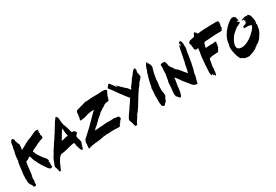

<svg xmlns="http://www.w3.org/2000/svg" viewBox="57 -1803 4305 2998"><g transform="rotate(-30 2209.5 -304.5)"><path d="M501 -75.2Q501 -75.2 500 -77.1V-78.1Q502.9 -76.2 503.8 -75.2ZM598.1 -600Q598.1 -598.1 600 -599Q601.9 -600 601.9 -600ZM505.7 -79 503.8 -80V-78.1L506.7 -76.2ZM573.3 -632.4H571.4Q569.5 -636.2 573.3 -634.3ZM501 -109.5Q501 -112.4 501.9 -113.3Q503.8 -110.5 503.8 -110Q503.8 -109.5 501 -109.5ZM108.6 114.3Q111.4 115.2 111.4 118.1Q110.5 120 110.5 118.1ZM496.2 -39Q493.3 -31.4 502.9 -21.9Q503.8 -21 501 -19Q499 -16.2 499 -15.2Q497.1 -11.4 495.2 -12.4Q489.5 -16.2 489.5 -12.4Q489.5 -11.4 487.6 -9.5Q487.6 -9.5 485.2 -7.1Q482.9 -4.8 481.4 -5.2Q480 -5.7 479 -6.7Q477.1 -8.6 476.2 -8.6Q477.1 -5.7 476.2 -5.7L462.9 -7.6L463.8 -5.7L464.8 -4.8Q459 -4.8 448.6 -13.8Q438.1 -22.9 426.7 -38.1Q408.6 -61 405.7 -68.6Q397.1 -82.9 385.7 -98.1Q377.1 -110.5 374.3 -114.3L340 -173.3Q325.7 -198.1 325.7 -203.8Q325.7 -204.8 310.5 -232.4Q301 -251.4 299 -255.2Q298.1 -258.1 292.9 -278.6Q287.6 -299 280.5 -315.2Q273.3 -331.4 266.7 -333.3Q262.9 -328.6 257.1 -327.6H256.2Q253.3 -319 230.5 -306.7Q198.1 -289.5 195.2 -291.4Q195.2 -291.4 192.4 -293.3Q186.7 -285.7 179 -241.9Q173.3 -201 168.1 -147.6Q162.9 -94.3 162.9 -93.3Q157.1 -51.4 152.4 -47.6L153.3 -45.7Q153.3 -44.8 151.4 -42.9Q150.5 -41.9 148.6 -36.2Q150.5 -35.2 151.4 -37.1L152.4 -36.2L151.4 -33.3L150.5 -30.5Q141.9 -20 146.2 9Q150.5 38.1 143.8 48.6H141.9Q139 53.3 138.6 66.7Q138.1 80 141 83.8Q137.1 83.8 140 101Q136.2 100 137.1 101Q138.1 101.9 137.1 105.7Q135.2 105.7 133.3 104.8Q135.2 110.5 129.5 114.3Q128.6 112.4 127.6 111.4L125.7 113.3Q127.6 111.4 123.8 110.5Q120 110.5 121 113.3Q115.2 114.3 113.8 114.8Q112.4 115.2 107.6 112.4Q102.9 109.5 101.9 109.5Q101 113.3 96.2 111.4Q93.3 99 90.5 96.2Q89.5 95.2 88.1 94.8Q86.7 94.3 85.7 94.3Q82.9 91.4 84.8 89.5Q87.6 92.4 90.5 91.4Q91.4 91.4 90.5 89Q89.5 86.7 87.6 84.8Q87.6 83.8 86.7 83.8L84.8 84.8L81.9 85.7Q88.6 83.8 82.9 67.6Q81.9 64.8 81.9 65.7L81 67.6Q81 68.6 81 69.5Q81.9 71.4 81 71.4Q78.1 70.5 77.1 71.4Q77.1 72.4 74.3 73.3Q74.3 71.4 73.8 67.1Q73.3 62.9 72.9 60Q72.4 57.1 71.4 53.3Q69.5 48.6 67.6 49.5Q59 52.4 60 49.5Q60 48.6 59 43.8Q58.1 39 56.7 34.3Q55.2 29.5 53.3 23.8Q51.4 15.2 50.5 14.3L49.5 13.3Q49.5 9.5 49.5 8.6V7.6Q49.5 2.9 46.7 3.8Q46.7 2.9 45.7 -1.9Q44.8 -6.7 45.2 -10Q45.7 -13.3 46.7 -14.3Q46.7 -12.4 47.6 -12.4Q48.6 -19 47.6 -38.1Q46.7 -47.6 43.8 -61Q42.9 -65.7 45.7 -80Q47.6 -88.6 46.7 -100Q44.8 -120 51.4 -163.8Q51.4 -166.7 64.8 -265.7L71.4 -314.3Q73.3 -335.2 74.3 -336.2Q86.7 -357.1 86.7 -400Q86.7 -408.6 88.1 -421.4Q89.5 -434.3 91.4 -447.6Q93.3 -461 95.7 -472.9Q98.1 -484.8 100 -491.4L101.9 -500Q103.8 -503.8 105.7 -510Q107.6 -516.2 110.5 -529.5Q113.3 -542.9 113.3 -548.6L111.4 -549.5Q109.5 -561.9 123.8 -597.1Q126.7 -658.1 143.8 -682.9H144.8Q145.7 -682.9 148.6 -687.6Q152.4 -692.4 156.2 -698.1L160 -703.8Q160 -701 159 -697.1Q160 -698.1 161.4 -699Q162.9 -700 163.8 -699Q163.8 -697.1 163.8 -696.2Q166.7 -703.8 168.6 -704.8Q168.6 -703.8 168.6 -702.9L167.6 -700Q171.4 -705.7 172.4 -701.9Q172.4 -702.9 173.8 -703.3Q175.2 -703.8 175.2 -702.9Q174.3 -700 176.2 -699Q177.1 -702.9 180 -704.8L179 -700L181.9 -699Q181 -695.2 183.8 -690.5Q186.7 -693.3 187.6 -693.3Q188.6 -693.3 187.6 -689.5Q187.6 -688.6 187.6 -688.1Q187.6 -687.6 187.6 -686.7L188.6 -687.6L190.5 -689.5V-686.7Q190.5 -681 190.5 -681.9Q192.4 -682.9 192.4 -684.3Q192.4 -685.7 193.3 -687.6V-689.5L195.2 -687.6L197.1 -677.1H198.1Q199 -677.1 199 -681L200 -682.9Q200 -678.1 199 -669.5Q198.1 -661 198.6 -655.2Q199 -649.5 202.9 -642.9Q211.4 -624.8 213.3 -614.3L212.4 -613.3Q209.5 -610.5 210.5 -609.5Q214.3 -605.7 228.6 -582.9Q233.3 -575.2 230.5 -558.6Q227.6 -541.9 229 -535.7Q230.5 -529.5 226.7 -507.1Q222.9 -484.8 219 -479Q219 -476.2 221.9 -477.1Q225.7 -480 241.9 -489.5Q247.6 -494.3 276.2 -507.6Q293.3 -516.2 308.1 -524.8Q322.9 -533.3 321.9 -536.2Q331.4 -536.2 346.7 -546.7Q370.5 -561.9 434.3 -582.9Q439 -584.8 453.3 -592.4Q476.2 -601.9 476.2 -601.9Q497.1 -615.2 544.8 -632.4Q548.6 -632.4 550.5 -632.4Q552.4 -632.4 554.3 -633.3Q556.2 -634.3 558.1 -634.3Q560 -634.3 561.9 -634.3H567.6L569.5 -632.4H567.6L565.7 -630.5Q569.5 -630.5 576.2 -632.4Q582.9 -634.3 582.9 -634.3Q582.9 -632.4 582.9 -630.5H584.8Q590.5 -632.4 592.4 -632.4Q596.2 -632.4 590.5 -628.6Q592.4 -628.6 594.3 -629.5L598.1 -630.5L600 -628.6Q600 -628.6 598.1 -628.6Q596.2 -628.6 594.3 -627.6Q594.3 -626.7 592.4 -626.7Q590.5 -624.8 590.5 -624.8Q600 -626.7 600 -621H596.2Q588.6 -619 594.3 -615.2Q596.2 -615.2 590.5 -613.3Q588.6 -611.4 586.7 -613.3H584.8H582.9V-611.4V-609.5H581Q580 -609.5 579 -609.5Q581 -605.7 588.6 -603.8Q592.4 -603.8 592.4 -601.9Q596.2 -600 596.2 -598.1Q594.3 -596.2 596.2 -596.2Q596.2 -596.2 600 -597.1Q601.9 -598.1 603.8 -598.1Q601.9 -594.3 595.2 -593.3Q592.4 -592.4 586.7 -588.6Q582.9 -586.7 582.9 -584.8Q582.9 -582.9 584.8 -581Q586.7 -579 586.7 -577.1H590.5Q590.5 -575.2 586.7 -575.2H582.9L592.4 -573.3Q592.4 -571.4 592.4 -571.4Q590.5 -569.5 590.5 -567.6H594.3Q594.3 -558.1 588.6 -554.3Q581 -550.5 584.8 -546.7Q586.7 -544.8 588.6 -542.9Q590.5 -541.9 590.5 -539V-537.1Q588.6 -537.1 589.5 -537.1Q590.5 -535.2 590.5 -535.2Q590.5 -533.3 588.6 -531.4V-527.6Q588.6 -527.6 590.5 -527.6Q592.4 -529.5 592.4 -531.4Q596.2 -529.5 594.3 -525.7Q592.4 -521.9 592.4 -520Q592.4 -520 594.3 -520L598.1 -518.1Q592.4 -508.6 594.3 -508.6Q601 -502.9 598.1 -497.1V-495.2Q598.1 -489.5 594.3 -485.7Q592.4 -481.9 584.8 -480Q579 -476.2 573.3 -474.3Q567.6 -472.4 558.1 -470.5Q548.6 -466.7 544.8 -464.8Q486.7 -445.7 451.4 -422.9Q449.5 -421 441.9 -418.1Q434.3 -415.2 430.5 -413.3Q424.8 -411.4 400 -400Q375.2 -388.6 363.8 -379Q352.4 -369.5 358.1 -364.8Q365.7 -357.1 371.4 -338.1L370.5 -336.2L372.4 -337.1Q370.5 -336.2 375.2 -325.7Q378.1 -319 381 -313.8Q383.8 -308.6 389.5 -299Q395.2 -289.5 398.6 -285.2Q401.9 -281 408.1 -271.9Q414.3 -262.9 415.2 -261Q419 -255.2 424.8 -247.1Q430.5 -239 434.8 -232.9Q439 -226.7 444.3 -218.6Q449.5 -210.5 455.7 -204.3Q461.9 -198.1 467.6 -192.4Q478.1 -182.9 488.6 -167.6Q492.4 -162.9 498.1 -146.7L499 -143.8Q499 -140 501 -133.3Q502.9 -126.7 502.9 -123.8Q503.8 -118.1 502.9 -118.1Q498.1 -116.2 497.1 -117.1Q494.3 -117.1 492.9 -116.7Q491.4 -116.2 490.5 -114.8Q489.5 -113.3 490.5 -111.9Q491.4 -110.5 494.3 -107.6Q497.1 -104.8 499.5 -101.9Q501.9 -99 501.9 -95.2Q501.9 -93.3 499 -93.3H492.4Q493.3 -91.4 495.7 -87.6Q498.1 -83.8 499 -81.9Q497.1 -81.9 495.2 -82.9Q497.1 -76.2 495.2 -71.4L499 -70.5Q501.9 -69.5 501 -66.7Q501 -65.7 498.1 -67.6Q495.2 -68.6 494.3 -67.6Q494.3 -65.7 497.1 -61Q500 -56.2 500 -53.3Q497.1 -53.3 497.1 -52.4ZM498.1 -123.8Q499 -122.9 498.1 -121.9Q496.2 -122.9 495.2 -123.8ZM584.8 -565.7Q586.7 -565.7 588.6 -565.7Q586.7 -563.8 584.8 -563.8ZM584.8 -615.2Q584.8 -615.2 584.8 -616.2Q584.8 -617.1 586.7 -617.1V-615.2ZM588.6 -619Q584.8 -619 584.8 -617.1Q586.7 -615.2 588.6 -619ZM582.9 -626.7Q584.8 -626.7 584.8 -626.7H582.9ZM581 -613.3H582.9V-615.2ZM573.3 -628.6V-626.7H575.2H577.1V-628.6Q577.1 -630.5 573.3 -628.6ZM169.5 -699Q169.5 -698.1 169 -697.1Q168.6 -696.2 168.6 -695.2H169.5L170.5 -700ZM63.8 45.7Q65.7 41.9 63.8 39Q62.9 39 61 39Q61 40 61 42.4Q61 44.8 61 45.7ZM173.3 -683.8 175.2 -690.5 174.3 -692.4 173.3 -687.6ZM72.4 50.5V48.6H71.4Q70.5 50.5 71.4 50.5ZM80 64.8 79 68.6Q79 65.7 80 64.8ZM77.1 56.2Q74.3 61 81 62.9Q80 60 78.1 58.1ZM116.2 110.5Q115.2 112.4 119 111.4Q120 109.5 116.2 110.5ZM151.4 -49.5Q153.3 -52.4 151.4 -52.4V-51.4Q151.4 -50.5 150.5 -49.5ZM155.2 -60 153.3 -57.1 152.4 -53.3H153.3ZM383.8 -300 386.7 -298.1 382.9 -302.9Z M958.1 -649.5Q957.1 -646.7 953.3 -645.7Q953.3 -648.6 956.2 -650.5Q956.2 -650.5 957.1 -650.5ZM1074.3 -252.4ZM1077.1 -255.2Q1076.2 -254.3 1074.3 -252.4V-254.3Q1074.3 -254.3 1075.2 -256.2Q1076.2 -256.2 1077.1 -255.2ZM1072.4 -70.5Q1073.3 -69.5 1073.3 -67.6H1071.4Q1071.4 -68.6 1072.4 -70.5ZM1056.2 -18.1ZM1056.2 -17.1Q1056.2 -17.1 1056.2 -17.1ZM1055.2 -24.8Q1056.2 -23.8 1056.2 -21Q1056.2 -18.1 1056.2 -17.1H1054.3L1055.2 -19Q1056.2 -23.8 1055.2 -24.8ZM1056.2 -17.1ZM572.4 112.4ZM572.4 112.4Q573.3 112.4 573.3 110.5Q574.3 112.4 572.4 112.4ZM560 108.6Q563.8 106.7 564.8 106.7Q564.8 107.6 564.3 108.1Q563.8 108.6 562.9 109.5L561.9 110.5ZM1081.9 -168.6Q1079 -168.6 1077.1 -166.7Q1087.6 -139 1089.5 -121.9Q1076.2 -111.4 1081 -99L1079 -98.1L1078.1 -101.9Q1069.5 -95.2 1078.1 -91.4Q1078.1 -90.5 1075.2 -88.1Q1072.4 -85.7 1072.4 -82.9Q1068.6 -84.8 1070.5 -83.8Q1067.6 -79 1069 -70Q1070.5 -61 1069.5 -59Q1066.7 -58.1 1062.9 -68.6Q1059 -65.7 1059.5 -62.4Q1060 -59 1062.4 -53.8Q1064.8 -48.6 1064.8 -46.7Q1060 -45.7 1058.1 -47.6Q1063.8 -30.5 1062.9 -29.5L1061.9 -28.6Q1058.1 -37.1 1051.4 -41Q1057.1 -31.4 1051.4 -18.1Q1050.5 -17.1 1050.5 -11.4Q1050.5 -6.7 1044.8 -9.5Q1042.9 -10.5 1043.3 -10Q1043.8 -9.5 1043.3 -8.1Q1042.9 -6.7 1042.9 -5.7Q1029.5 -10.5 1019.5 -29Q1009.5 -47.6 1001.4 -78.1Q993.3 -108.6 990.5 -114.3Q988.6 -121.9 988.6 -131Q988.6 -140 987.1 -147.6Q985.7 -155.2 980 -164.8Q971.4 -168.6 958.1 -166.7Q944.8 -164.8 921.9 -159Q899 -153.3 897.1 -153.3Q882.9 -149.5 844.8 -139.5Q806.7 -129.5 777.1 -123.8Q747.6 -118.1 722.9 -116.2Q717.1 -114.3 711.9 -111Q706.7 -107.6 701.9 -103.8Q697.1 -100 691.4 -93.8Q685.7 -87.6 681.9 -83.3Q678.1 -79 672.9 -71Q667.6 -62.9 664.8 -58.6Q661.9 -54.3 656.2 -44.8Q650.5 -35.2 649 -32.9Q647.6 -30.5 641.9 -21Q636.2 -11.4 636.2 -9.5Q626.7 8.6 610 51Q593.3 93.3 581 112.4V111.4Q581 110.5 581 109.5Q580 112.4 578.1 112.4Q581 107.6 578.1 106.7Q577.1 107.6 575.2 107.6Q575.2 101.9 575.2 102.9H573.3Q572.4 102.9 572.4 106.7L571.4 110.5Q567.6 110.5 567.6 112.4Q563.8 110.5 566.7 107.6Q569.5 104.8 569.5 101.9Q564.8 105.7 561 106.7Q559 101 561.9 94.3Q558.1 94.3 559 98.1Q556.2 97.1 559 83.8Q557.1 83.8 556.2 83.8Q558.1 81.9 558.1 78.1Q558.1 77.1 556.2 79L554.3 80Q552.4 79 555.7 73.3Q559 67.6 555.2 66.7Q555.2 68.6 554.3 69.5Q553.3 70.5 551.4 70.5Q551.4 69.5 552.4 69Q553.3 68.6 553.3 67.6Q552.4 65.7 550.5 67.6Q550.5 63.8 552.4 61Q552.4 60 551 60.5Q549.5 61 549.5 60Q549.5 57.1 548.1 49.5Q546.7 41.9 550.5 37.1L548.6 38.1Q546.7 39 546.7 38.1V34.3Q544.8 34.3 541.9 37.1Q541 35.2 541.9 31.4L542.9 30.5Q539 29.5 539 21Q539 12.4 538.1 12.4Q526.7 9.5 564.8 -76.2Q571.4 -89.5 570.5 -92.4Q592.4 -141.9 606.7 -160Q622.9 -181.9 639 -217.1Q654.3 -236.2 679.5 -276.7Q704.8 -317.1 711.4 -328.6L745.7 -375.2L775.2 -424.8Q779 -430.5 780 -430.5L790.5 -444.8Q816.2 -485.7 817.1 -489.5Q821.9 -496.2 833.8 -517.6Q845.7 -539 854.3 -548.6L884.8 -600Q907.6 -630.5 911.4 -636.2Q923.8 -656.2 934.3 -661.9Q933.3 -656.2 934.3 -655.2Q935.2 -656.2 936.7 -660Q938.1 -663.8 941.9 -662.9Q941.9 -657.1 941.9 -656.2Q941.9 -655.2 943.3 -653.3Q944.8 -651.4 948.6 -653.3Q951.4 -648.6 951.4 -645.7Q950.5 -642.9 950.5 -641.9Q952.4 -641 955.2 -642.9H957.1Q957.1 -638.1 958.1 -638.1Q959 -639 961 -640Q961 -635.2 960 -631.4L959 -630.5Q958.1 -629.5 958.6 -627.6Q959 -625.7 961 -622.9Q962.9 -620 962.9 -619Q961.9 -618.1 961 -617.1Q966.7 -615.2 967.6 -621.9H968.6H969.5Q967.6 -606.7 962.9 -584.8Q963.8 -585.7 965.7 -588.6L966.7 -590.5Q965.7 -578.1 969 -553.8Q972.4 -529.5 976.2 -510.5L980 -492.4L987.6 -478.1Q988.6 -476.2 989 -473.8Q989.5 -471.4 990 -469.5Q990.5 -467.6 990.5 -466.7Q993.3 -464.8 1001.4 -438.6Q1009.5 -412.4 1017.6 -383.3Q1025.7 -354.3 1026.7 -351Q1027.6 -347.6 1028.6 -343.8Q1029.5 -340 1030 -338.1Q1030.5 -336.2 1031.9 -334.3Q1033.3 -332.4 1036.2 -331.4Q1039 -330.5 1043.8 -330.5Q1061 -330.5 1070.5 -325.7Q1093.3 -314.3 1100 -289.5Q1101 -286.7 1093.3 -276.2L1092.4 -274.3L1091.4 -272.4L1089.5 -270.5Q1080 -258.1 1078.1 -257.1Q1077.1 -259 1073.3 -259Q1071.4 -250.5 1069.5 -249.5Q1061 -247.6 1065.7 -235.2Q1063.8 -234.3 1061.9 -234.3Q1062.9 -231.4 1068.6 -201Q1069.5 -195.2 1071.4 -190Q1073.3 -184.8 1076.7 -178.6Q1080 -172.4 1081.9 -168.6ZM946.7 -345.7H945.7Q943.8 -349.5 942.9 -355.7Q941.9 -361.9 941.4 -367.6Q941 -373.3 940.5 -379.5Q940 -385.7 940 -389.5V-392.4L935.2 -429.5Q933.3 -445.7 932.4 -455.2Q929.5 -454.3 921 -442.4Q912.4 -430.5 905.7 -417.1L898.1 -404.8Q874.3 -363.8 866.7 -354.3L867.6 -352.4Q863.8 -346.7 855.7 -334.3Q847.6 -321.9 843.8 -314.3Q842.9 -312.4 840.5 -310.5Q838.1 -308.6 836.7 -306.7Q835.2 -304.8 833.8 -301.9Q832.4 -299 832.4 -296.2Q848.6 -293.3 858.1 -294.8Q867.6 -296.2 886.7 -302.4Q905.7 -308.6 913.3 -310.5Q919 -311.4 924.3 -311.4Q929.5 -311.4 932.9 -311.9Q936.2 -312.4 939 -312.4Q941.9 -312.4 943.8 -312.9Q945.7 -313.3 947.1 -313.8Q948.6 -314.3 949.5 -315.2Q950.5 -316.2 949 -329Q947.6 -341.9 946.7 -345.7ZM961 -611.4Q961 -613.3 961.9 -615.2H961Q960 -613.3 960 -611.4ZM986.7 -474.3Q986.7 -471.4 988.6 -471.4Q987.6 -473.3 986.7 -474.3ZM1036.2 -11.4V-13.3Q1035.2 -15.2 1035.2 -16.2Q1034.3 -18.1 1032.4 -16.2ZM1043.8 -12.4Q1047.6 -13.3 1044.8 -17.1H1040Q1040 -14.3 1043.8 -12.4Z M1812.4 -546.7V-544.8Q1807.6 -546.7 1807.6 -547.6ZM1809.5 -545.7Q1809.5 -545.7 1809.5 -545.7ZM1795.2 -164.8Q1804.8 -147.6 1803.8 -132.4Q1784.8 -117.1 1783.8 -113.3Q1775.2 -103.8 1776.2 -101Q1766.7 -98.1 1763.8 -91.4Q1765.7 -90.5 1768.6 -90.5Q1768.6 -90.5 1770.5 -89.5Q1779 -85.7 1765.7 -82.9Q1762.9 -81.9 1761 -81Q1757.1 -81 1753.8 -78.6Q1750.5 -76.2 1753.3 -72.4Q1750.5 -72.4 1749.5 -72.4Q1748.6 -70.5 1749.5 -66.7H1746.7Q1745.7 -64.8 1747.6 -64.8Q1742.9 -64.8 1743.8 -57.1Q1738.1 -55.2 1737.6 -53.8Q1737.1 -52.4 1738.6 -50Q1740 -47.6 1740 -43.8Q1738.1 -42.9 1730 -36.7Q1721.9 -30.5 1718.1 -30.5V-28.6Q1693.3 -28.6 1669.5 -31Q1645.7 -33.3 1617.1 -33.3Q1584.8 -32.4 1551.4 -30.5Q1549.5 -30.5 1542.9 -30Q1536.2 -29.5 1529.5 -28.1Q1522.9 -26.7 1516.7 -27.1Q1510.5 -27.6 1508.6 -29.5L1506.7 -30.5H1505.7H1503.8V-28.6Q1501.9 -28.6 1500 -29.5Q1498.1 -30.5 1496.2 -30.5Q1496.2 -29.5 1497.1 -29.5Q1495.2 -30.5 1491.9 -30.5Q1488.6 -30.5 1484.3 -29.5Q1480 -28.6 1476.7 -27.6Q1473.3 -26.7 1469.5 -25.7Q1465.7 -24.8 1463.8 -24.8Q1436.2 -26.7 1414.3 -20Q1381 -10.5 1302.9 -2.9V-1Q1281.9 -3.8 1216.2 7.6Q1150.5 21 1141 30.5V29.5Q1141 28.6 1140 29.5Q1139 28.6 1140 23.8V20Q1134.3 19 1134.8 18.1Q1135.2 17.1 1139 13.3Q1144.8 5.7 1136.2 6.7Q1136.2 1.9 1138.1 -3.8Q1140 -9.5 1141.4 -11.9Q1142.9 -14.3 1140.5 -16.2Q1138.1 -18.1 1138.6 -19.5Q1139 -21 1140 -25.7Q1141 -30.5 1140 -34.3Q1139 -38.1 1143.3 -42.9Q1147.6 -47.6 1146.7 -49.5Q1144.8 -51.4 1143.8 -52.4Q1145.7 -53.3 1146.7 -56.2Q1143.8 -56.2 1141 -55.2Q1141 -57.1 1141.9 -57.1Q1142.9 -57.1 1143.8 -58.1V-61Q1143.8 -63.8 1143.3 -67.6Q1142.9 -71.4 1141.9 -72.4Q1143.8 -74.3 1144.8 -76.2Q1142.9 -77.1 1142.9 -78.1Q1142.9 -79 1143.3 -81.9Q1143.8 -84.8 1143.8 -87.6Q1143.8 -90.5 1144.8 -90.5Q1153.3 -101 1156.2 -114.3Q1160 -125.7 1163.8 -129.5Q1168.6 -135.2 1187.1 -149.5Q1205.7 -163.8 1215.2 -175.2Q1230.5 -191.4 1257.1 -215.2Q1283.8 -239 1296.2 -250.5Q1351.4 -308.6 1509.5 -463.8Q1500 -461 1483.8 -461Q1467.6 -461 1460 -460Q1456.2 -459 1446.7 -458.6Q1437.1 -458.1 1432.4 -456.2Q1427.6 -455.2 1414.3 -453.3Q1401 -451.4 1390 -449.5Q1379 -447.6 1376.2 -443.8Q1323.8 -429.5 1315.2 -426.7Q1305.7 -423.8 1282.4 -422.9Q1259 -421.9 1248.6 -419Q1245.7 -418.1 1242.4 -420.5Q1239 -422.9 1237.6 -427.6Q1236.2 -432.4 1241 -439Q1240 -440 1240 -441.9Q1240 -441.9 1244.8 -444.8Q1247.6 -445.7 1246.7 -470.5Q1246.7 -471.4 1247.6 -471.4Q1248.6 -471.4 1249.5 -471.4L1253.3 -479L1252.4 -480Q1245.7 -480 1245.7 -484.8Q1245.7 -485.7 1250.5 -487.1Q1255.2 -488.6 1260 -489.5Q1264.8 -490.5 1264.8 -492.4L1246.7 -493.3Q1246.7 -495.2 1249 -495.7Q1251.4 -496.2 1252.9 -497.1Q1254.3 -498.1 1253.3 -501Q1250.5 -501 1250.5 -503.8Q1260 -506.7 1260 -507.6Q1260 -509.5 1255.2 -509.5L1249.5 -510.5Q1253.3 -510.5 1257.1 -513.3Q1259 -516.2 1258.6 -521.4Q1258.1 -526.7 1258.1 -528.6Q1258.1 -532.4 1256.2 -532.4Q1254.3 -532.4 1254.3 -533.8Q1254.3 -535.2 1256.7 -535.7Q1259 -536.2 1258.1 -541Q1259 -542.9 1259.5 -546.7Q1260 -550.5 1259.5 -555.2Q1259 -560 1258.1 -562.9Q1261.9 -563.8 1266.2 -570Q1270.5 -576.2 1270.5 -579Q1270.5 -581 1272.4 -582.4Q1274.3 -583.8 1277.1 -584.3Q1280 -584.8 1281 -586.2Q1281.9 -587.6 1286.7 -589.5Q1288.6 -590.5 1288.6 -589.5Q1305.7 -596.2 1343.3 -604.3Q1381 -612.4 1399 -619Q1401 -620 1410 -622.9Q1419 -625.7 1424.3 -627.6Q1429.5 -629.5 1438.6 -631.9Q1447.6 -634.3 1453.3 -635.2Q1459 -636.2 1466.2 -636.2Q1473.3 -636.2 1477.1 -634.3Q1565.7 -645.7 1690.5 -643.8Q1698.1 -643.8 1717.6 -645.7Q1737.1 -647.6 1753.8 -648.1Q1770.5 -648.6 1789 -647.1Q1807.6 -645.7 1820.5 -638.6Q1833.3 -631.4 1837.1 -620Q1832.4 -620 1832.4 -617.1Q1832.4 -616.2 1835.7 -615.7Q1839 -615.2 1839 -613.3Q1838.1 -612.4 1834.8 -611Q1831.4 -609.5 1831.4 -609Q1831.4 -608.6 1832.9 -607.1Q1834.3 -605.7 1834.3 -604.3Q1834.3 -602.9 1829.5 -602.4Q1824.8 -601.9 1823.8 -601Q1825.7 -601 1826.7 -599Q1824.8 -599 1822.9 -598.1H1821L1821.9 -597.1Q1822.9 -596.2 1822.9 -595.2Q1821 -594.3 1820 -594.3Q1821 -594.3 1821.9 -592.4Q1820 -591.4 1820 -590.5Q1821 -589.5 1821 -588.6Q1821 -587.6 1822.9 -588.6L1823.8 -586.7Q1820 -582.9 1816.7 -582.4Q1813.3 -581.9 1812.4 -581Q1812.4 -580 1815.2 -578.1Q1818.1 -577.1 1820 -576.2Q1813.3 -570.5 1813.3 -568.6Q1814.3 -567.6 1814.3 -566.7Q1812.4 -565.7 1808.1 -559Q1803.8 -552.4 1802.9 -550.5Q1804.8 -549.5 1805.7 -546.7Q1797.1 -547.6 1794.3 -542.9Q1796.2 -541.9 1798.1 -538.6Q1800 -535.2 1801.9 -534.3L1800 -531.4Q1797.1 -528.6 1793.3 -526.7L1790.5 -523.8L1792.4 -522.9Q1796.2 -522.9 1796.2 -521Q1796.2 -519 1793.3 -519.5Q1790.5 -520 1790.5 -519Q1790.5 -518.1 1792.4 -517.1L1795.2 -515.2Q1793.3 -513.3 1791.9 -511.9Q1790.5 -510.5 1790.5 -508.6Q1790.5 -506.7 1791 -503.8Q1791.4 -501 1791.4 -500Q1784.8 -497.1 1781.9 -485.7Q1779 -474.3 1776.2 -470.5Q1771.4 -463.8 1759.5 -464.8Q1747.6 -465.7 1740 -464.8Q1736.2 -463.8 1721.9 -459.5Q1707.6 -455.2 1697.6 -451.4Q1687.6 -447.6 1681 -440Q1672.4 -430.5 1648.6 -420Q1624.8 -409.5 1617.1 -400Q1611.4 -393.3 1590 -381.9Q1568.6 -370.5 1562.9 -360H1563.8Q1564.8 -360 1564.8 -358.1Q1557.1 -354.3 1549 -347.1Q1541 -340 1532.4 -332.4Q1523.8 -324.8 1518.1 -320Q1492.4 -302.9 1469.5 -275.2Q1460 -264.8 1439.5 -246.2Q1419 -227.6 1412.4 -220Q1402.9 -216.2 1384.8 -199Q1367.6 -181.9 1360 -170.5Q1384.8 -170.5 1430 -175.7Q1475.2 -181 1498.1 -181Q1510.5 -181 1538.1 -184.8Q1565.7 -188.6 1581 -187.6Q1675.2 -183.8 1695.2 -188.6Q1711.4 -192.4 1727.6 -186.7Q1735.2 -183.8 1739 -182.9Q1741 -182.9 1753.3 -182.4Q1765.7 -181.9 1772.4 -181Q1779 -180 1786.2 -176.2Q1793.3 -172.4 1795.2 -164.8ZM1226.7 -21Q1227.6 -21.9 1230.5 -23.3Q1233.3 -24.8 1234.3 -25.7Q1226.7 -29.5 1222.9 -21ZM1252.4 -26.7Q1250.5 -27.6 1248.6 -28.6H1256.2L1255.2 -27.6ZM1275.2 -31.4H1280Q1278.1 -29.5 1275.2 -31.4ZM1307.6 -36.2H1312.4Q1310.5 -34.3 1307.6 -36.2ZM1316.2 -35.2 1313.3 -36.2Q1316.2 -38.1 1320 -37.1H1319ZM1322.9 -36.2Q1321 -37.1 1320 -38.1H1322.9ZM1333.3 -39Q1333.3 -35.2 1338.1 -39ZM1336.2 -49.5H1334.3Q1335.2 -51.4 1337.1 -52.4L1339 -54.3V-52.4V-50.5Q1337.1 -50.5 1336.2 -49.5ZM1370.5 -41Q1371.4 -41.9 1371.4 -42.9H1367.6Q1368.6 -40 1370.5 -40ZM1412.4 -43.8 1411.4 -45.7H1412.4Q1411.4 -46.7 1410.5 -46.7Q1410.5 -45.7 1409.5 -43.8ZM1464.8 -63.8Q1462.9 -62.9 1461 -63.8ZM1438.1 -61.9Q1437.1 -61.9 1434.8 -61.4Q1432.4 -61 1431.4 -60Q1439 -58.1 1441.9 -61.9ZM1415.2 -60H1421.9Q1419 -58.1 1415.2 -60ZM1435.2 -47.6Q1436.2 -47.6 1436.2 -49.5Q1426.7 -52.4 1423.8 -45.7Q1432.4 -46.7 1434.3 -47.6ZM1437.1 -47.6Q1449.5 -45.7 1456.2 -49.5Q1441 -51.4 1437.1 -47.6ZM1471.4 -49.5V-52.4Q1469.5 -52.4 1467.6 -53.3V-50.5Q1463.8 -49.5 1458.1 -49.5Q1461.9 -43.8 1471.4 -49.5ZM1479 -49.5H1477.1V-51.4H1479ZM1600 -70.5Q1603.8 -71.4 1602.9 -69.5H1600ZM1501 -53.3H1507.6Q1504.8 -48.6 1501 -53.3ZM1508.6 -66.7V-65.7H1506.7L1507.6 -67.6Q1508.6 -66.7 1509.5 -66.7ZM1512.4 -53.3H1517.1Q1514.3 -52.4 1512.4 -53.3ZM1516.2 -181.9Q1517.1 -181.9 1517.1 -181ZM1519 -66.7Q1525.7 -72.4 1531.4 -68.6Q1528.6 -65.7 1519 -66.7ZM1521 -54.3H1527.6Q1524.8 -51.4 1521 -54.3ZM1531.4 -51.4H1529.5Q1531.4 -55.2 1535.2 -53.3H1534.3ZM1537.1 -67.6H1541Q1539 -66.7 1537.1 -67.6ZM1553.3 -53.3 1551.4 -54.3Q1552.4 -56.2 1554.3 -54.3ZM1555.2 -54.3Q1561 -59 1560 -57.1Q1563.8 -58.1 1587.6 -58.1Q1584.8 -49.5 1555.2 -54.3ZM1592.4 -56.2Q1600 -61.9 1606.7 -58.1Q1605.7 -55.2 1592.4 -56.2ZM1611.4 -70.5Q1609.5 -69.5 1607.6 -68.6V-70.5H1611.4ZM1617.1 -70.5H1620Q1619 -69.5 1617.1 -70.5ZM1630.5 -57.1Q1634.3 -61.9 1639 -58.1Q1637.1 -56.2 1630.5 -57.1ZM1660 -57.1H1641.9V-58.1Q1643.8 -59 1667.6 -60Q1666.7 -59 1663.8 -58.6Q1661 -58.1 1660 -57.1ZM1671.4 -70.5ZM1673.3 -71.4V-72.4Q1651.4 -78.1 1643.8 -70.5Q1669.5 -69.5 1673.3 -71.4ZM1690.5 -60H1701Q1699 -59 1695.7 -59Q1692.4 -59 1690.5 -60ZM1718.1 -59H1721.9Q1720 -58.1 1718.1 -59Z M2394.3 -600Q2394.3 -600 2397.1 -599Q2397.1 -597.1 2394.3 -595.2Q2386.7 -586.7 2389.5 -585.7Q2394.3 -586.7 2393.3 -582.9Q2393.3 -581 2391.9 -577.6Q2390.5 -574.3 2391.4 -573.3Q2393.3 -568.6 2395.2 -567.1Q2397.1 -565.7 2398.6 -566.2Q2400 -566.7 2400 -564.8Q2400 -562.9 2399 -559Q2398.1 -538.1 2361.9 -502.9Q2323.8 -466.7 2320 -448.6L2321 -447.6Q2302.9 -428.6 2283.3 -401Q2263.8 -373.3 2252.4 -356.2Q2241 -339 2218.6 -303.3Q2196.2 -267.6 2189.5 -257.1Q2183.8 -248.6 2168.6 -222.9Q2153.3 -197.1 2138.6 -173.8Q2123.8 -150.5 2107.1 -124.8Q2090.5 -99 2076.7 -82.4Q2062.9 -65.7 2057.1 -63.8Q2056.2 -62.9 2058.1 -61H2056.2Q2054.3 -52.4 2028.6 -11Q2002.9 30.5 1986.7 51.4L1988.6 52.4Q1986.7 55.2 1985.2 58.1Q1983.8 61 1982.9 65.2Q1981.9 69.5 1981 70.5H1979Q1979 78.1 1973.3 80.5Q1967.6 82.9 1959 83.8Q1950.5 84.8 1946.7 85.7Q1941.9 87.6 1941.4 81Q1941 74.3 1939 66.7Q1937.1 59 1932.4 59Q1931.4 54.3 1929.5 41Q1927.6 27.6 1924.8 16.7Q1921.9 5.7 1917.1 0L1914.3 -8.6Q1911.4 -17.1 1908.1 -25.2Q1904.8 -33.3 1904.8 -35.2Q1905.7 -38.1 1904.8 -45.7Q1903.8 -53.3 1905.7 -56.2Q1906.7 -57.1 1909 -63.8Q1911.4 -70.5 1913.8 -74.8Q1916.2 -79 1918.6 -83.8Q1921 -88.6 1922.9 -89.5Q1925.7 -95.2 1934.3 -108.6Q1942.9 -121.9 1954.3 -138.1Q1965.7 -154.3 1976.7 -170Q1987.6 -185.7 1995.7 -197.6Q2003.8 -209.5 2004.8 -210.5Q2005.7 -211.4 2009 -218.6Q2012.4 -225.7 2015.7 -230.5Q2019 -235.2 2021.9 -236.2Q2031.4 -249.5 2051.4 -279.5Q2071.4 -309.5 2070.5 -310.5Q2072.4 -314.3 2080 -323.3Q2087.6 -332.4 2090.5 -339Q2081 -347.6 2056.2 -381L2055.2 -381.9V-382.9V-383.8Q2055.2 -383.8 2056.2 -383.8V-384.8Q2055.2 -384.8 2054.3 -385.7Q2054.3 -385.7 2054.3 -384.8Q2048.6 -389.5 2041.9 -399.5Q2035.2 -409.5 2030.5 -412.4Q2030.5 -412.4 2027.6 -418.1Q2024.8 -422.9 2020 -429Q2015.2 -435.2 2013.3 -438.1L2011.4 -439L2006.7 -444.8L2008.6 -445.7Q2001 -447.6 2003.8 -454.3Q2000 -454.3 2000 -456.2Q1999 -455.2 2000 -454.3Q1999 -456.2 1995.2 -461Q1992.4 -462.9 1993.3 -463.8Q1992.4 -463.8 1992.4 -465.2Q1992.4 -466.7 1991.4 -466.7Q1990.5 -468.6 1983.8 -474.3Q1983.8 -474.3 1984.8 -475.2L1983.8 -476.2H1981.9Q1981.9 -485.7 1974.3 -487.6Q1972.4 -490.5 1971 -492.9Q1969.5 -495.2 1967.6 -496.2Q1966.7 -498.1 1965.7 -500.5Q1964.8 -502.9 1964.3 -503.8Q1963.8 -504.8 1962.9 -503.8L1956.2 -516.2Q1955.2 -517.1 1938.1 -540Q1935.2 -544.8 1932.4 -547.6Q1930.5 -549.5 1932.4 -553.3Q1927.6 -553.3 1927.6 -555.2Q1927.6 -558.1 1926.7 -559Q1925.7 -559 1925.2 -559Q1924.8 -559 1922.9 -558.1Q1922.9 -561.9 1919.5 -568.6Q1916.2 -575.2 1913.3 -576.2Q1907.6 -586.7 1901.9 -590.5Q1871.4 -627.6 1866.2 -636.7Q1861 -645.7 1865.7 -650.5Q1867.6 -652.4 1869.5 -653.8Q1871.4 -655.2 1872.9 -656.2Q1874.3 -657.1 1875.2 -659.5Q1876.2 -661.9 1876.2 -666.7Q1876.2 -670.5 1877.1 -669.5Q1880 -667.6 1883.8 -672.4Q1887.6 -677.1 1894.3 -685.2Q1901 -693.3 1901 -694.3Q1905.7 -699 1906.2 -699Q1906.7 -699 1911.4 -694.3H1916.2Q1921 -694.3 1921 -693.3Q1922.9 -686.7 1928.6 -680Q1934.3 -678.1 1938.1 -669.5Q1941.9 -661 1946.2 -653.8Q1950.5 -646.7 1956.2 -646.7Q1958.1 -645.7 1965.2 -633.8Q1972.4 -621.9 1981.9 -607.1Q1991.4 -592.4 1999 -587.6V-590.5Q2004.8 -583.8 2005.7 -582.9Q2006.7 -585.7 2007.6 -581Q2009.5 -574.3 2012.4 -574.3Q2012.4 -579 2006.7 -585.7Q2000 -592.4 2000 -597.1Q2001.9 -597.1 2003.8 -595.2Q2003.8 -597.1 2000 -600Q1997.1 -601.9 1991.9 -610Q1986.7 -618.1 1986.7 -621Q1990.5 -621 2000.5 -612.4Q2010.5 -603.8 2021.9 -591.4Q2033.3 -579 2050 -562.4Q2066.7 -545.7 2080 -534.3Q2084.8 -529.5 2092.9 -521.9Q2101 -514.3 2103.8 -511.4Q2105.7 -509.5 2112.9 -504.3Q2120 -499 2125.7 -494.3Q2131.4 -489.5 2133.3 -486.7Q2136.2 -481.9 2145.2 -470Q2154.3 -458.1 2159 -450.5Q2168.6 -433.3 2178.1 -456.2Q2179 -458.1 2181 -462.9Q2182.9 -466.7 2181.9 -468.6Q2190.5 -488.6 2206.7 -502.9Q2230.5 -527.6 2264.8 -589.5Q2270.5 -593.3 2275.2 -597.6Q2280 -601.9 2282.4 -605.2Q2284.8 -608.6 2289.5 -615.2Q2294.3 -621.9 2296.2 -624.8Q2302.9 -629.5 2311.4 -640.5Q2320 -651.4 2321.9 -659Q2331.4 -668.6 2340 -677.1Q2342.9 -686.7 2354.3 -694.8Q2365.7 -702.9 2378.1 -703.8Q2382.9 -697.1 2384.8 -696.2L2385.7 -698.1L2388.6 -701Q2390.5 -691.4 2388.6 -670.5L2390.5 -671.4Q2393.3 -675.2 2394.3 -676.2Q2395.2 -676.2 2394.3 -673.8Q2393.3 -671.4 2391.4 -668.1Q2389.5 -664.8 2389.5 -662.9L2395.2 -665.7Q2394.3 -659 2381.9 -638.1Q2382.9 -637.1 2386.7 -641Q2389.5 -643.8 2389.5 -641.9Q2389.5 -640 2387.1 -634.8Q2384.8 -629.5 2384.8 -627.6Q2382.9 -621.9 2383.8 -618.1Q2384.8 -613.3 2381.9 -609.5L2390.5 -611.4Q2393.3 -613.3 2394.3 -611.4L2392.4 -609.5Q2391.4 -606.7 2390 -603.3Q2388.6 -600 2385.7 -597.1Q2386.7 -597.1 2387.6 -597.1Q2388.6 -597.1 2389.5 -598.1V-593.3Q2391.4 -594.3 2391.9 -596.7Q2392.4 -599 2394.3 -600ZM1930.5 -555.2Q1931.4 -557.1 1929.5 -558.1Q1929.5 -556.2 1930.5 -555.2ZM1972.4 -497.1 1969.5 -499 1968.6 -501.9 1971.4 -499ZM1999 -585.7 2000 -586.7Q2001.9 -586.7 2000 -585.7ZM2391.4 -583.8 2390.5 -581.9Q2388.6 -582.9 2388.6 -583.8Z M2632.4 -606.7Q2631.4 -602.9 2631.4 -596.7Q2631.4 -590.5 2631.9 -584.8Q2632.4 -579 2631.4 -573.3Q2630.5 -569.5 2628.6 -566.7Q2620 -554.3 2617.1 -529.5Q2616.2 -520 2608.1 -497.6Q2600 -475.2 2601 -462.9Q2582.9 -383.8 2584.8 -331.4Q2572.4 -265.7 2573.3 -205.7Q2573.3 -196.2 2574.3 -186.7Q2575.2 -177.1 2580.5 -153.3Q2585.7 -129.5 2585.7 -112.4Q2585.7 -95.2 2576.2 -81L2575.2 -80Q2552.4 -42.9 2550.5 -25.7Q2549.5 -21.9 2541 -11.9Q2532.4 -1.9 2531.4 4.8L2529.5 2.9L2527.6 1.9V4.8L2528.6 7.6Q2526.7 8.6 2524.8 5.7Q2524.8 2.9 2521.9 0Q2521 1.9 2521.9 5.2Q2522.9 8.6 2521.4 9.5Q2520 10.5 2515.7 10Q2511.4 9.5 2511.4 10.5Q2511.4 11.4 2511 17.1Q2510.5 22.9 2509 27.1Q2507.6 31.4 2502.9 32.4Q2498.1 33.3 2488.1 31.9Q2478.1 30.5 2474.3 31.4L2475.2 30.5Q2475.2 29.5 2474.3 28.6Q2457.1 24.8 2451 -14.8Q2444.8 -54.3 2447.1 -92.4Q2449.5 -130.5 2446.7 -152.4Q2444.8 -174.3 2452.4 -244.8Q2457.1 -281.9 2453.3 -298.1Q2463.8 -323.8 2465.7 -333.3Q2466.7 -360 2480 -407.6Q2493.3 -455.2 2496.2 -475.2Q2500 -482.9 2502.9 -491.4Q2505.7 -500 2508.1 -507.6Q2510.5 -515.2 2512.4 -524.3Q2514.3 -533.3 2516.2 -541.4Q2518.1 -549.5 2521.9 -557.6Q2525.7 -565.7 2529.5 -571.4Q2529.5 -572.4 2530.5 -572.4Q2530.5 -574.3 2532.4 -577.1Q2534.3 -589.5 2541 -611.4Q2542.9 -617.1 2544.8 -621Q2553.3 -645.7 2565.7 -665.7Q2578.1 -685.7 2584.8 -689.5Q2588.6 -693.3 2589.5 -698.1Q2591.4 -698.1 2592.4 -693.3L2593.3 -689.5Q2593.3 -690.5 2594.3 -687.6Q2596.2 -682.9 2597.1 -682.9Q2598.1 -677.1 2595.7 -669.5Q2593.3 -661.9 2600 -657.1Q2600 -660 2601.9 -663.8Q2603.8 -667.6 2602.9 -669.5Q2607.6 -668.6 2606.7 -664.8L2609.5 -661.9L2612.4 -659Q2611.4 -653.3 2613.3 -651.4Q2615.2 -649.5 2613.3 -644.8L2617.1 -641.9H2616.2Q2619 -641 2619 -639Q2621 -637.1 2621.9 -634.3Q2624.8 -635.2 2626.7 -636.2Q2625.7 -631.4 2624.8 -628.6Q2625.7 -622.9 2626.7 -614.3Q2626.7 -610.5 2627.6 -604.8Q2629.5 -605.7 2632.4 -606.7Z M3228.6 -609.5Q3233.3 -617.1 3234.3 -603.8Q3235.2 -569.5 3225.7 -541Q3219 -523.8 3215.2 -479Q3214.3 -469.5 3200 -390.5Q3198.1 -381.9 3196.2 -366.2Q3194.3 -350.5 3192.4 -336.7Q3190.5 -322.9 3186.7 -313.3Q3182.9 -302.9 3180.5 -289Q3178.1 -275.2 3176.2 -265.2Q3174.3 -255.2 3171.9 -242.9Q3169.5 -230.5 3165.7 -221.9Q3164.8 -219 3161 -206.2Q3157.1 -193.3 3154.3 -184.8Q3151.4 -176.2 3149.5 -165.7Q3146.7 -156.2 3148.6 -150.5Q3149.5 -145.7 3146.2 -134.3Q3142.9 -122.9 3142.9 -119Q3141 -111.4 3137.1 -97.6Q3133.3 -83.8 3132.4 -80Q3130.5 -72.4 3126.2 -57.1Q3121.9 -41.9 3118.6 -29Q3115.2 -16.2 3114.3 -5.7Q3087.6 -1 3064.3 -12.4Q3041 -23.8 3027.1 -40Q3013.3 -56.2 2993.3 -82.9Q2973.3 -109.5 2961.9 -121Q2951.4 -131.4 2940.5 -145.2Q2929.5 -159 2915.2 -180.5Q2901 -201.9 2897.1 -207.6Q2894.3 -211.4 2886.2 -222.4Q2878.1 -233.3 2872.9 -241Q2867.6 -248.6 2860 -257.1Q2852.4 -265.7 2845.7 -269.5Q2845.7 -240 2835.2 -185.7Q2824.8 -131.4 2823.8 -107.6Q2817.1 -3.8 2782.9 51.4Q2779 44.8 2770.5 43.8Q2761.9 42.9 2756.2 39Q2750.5 35.2 2752.4 24.8Q2750.5 21.9 2747.6 24.8Q2747.6 26.7 2745.7 26.7Q2745.7 21.9 2740.5 19Q2735.2 16.2 2738.1 6.7Q2737.1 2.9 2733.3 0Q2732.4 1 2731.9 2.9Q2731.4 4.8 2729.5 5.7L2727.6 -1Q2724.8 0 2724.8 4.8Q2721 3.8 2719 8.6Q2717.1 8.6 2718.1 4.8Q2719 1 2721 -2.9Q2721.9 -5.7 2721 -9.5Q2717.1 -16.2 2715.2 -30.5Q2713.3 -44.8 2714.3 -62.4Q2715.2 -80 2716.7 -95.2Q2718.1 -110.5 2720 -123.8Q2721.9 -137.1 2721.9 -139Q2722.9 -150.5 2724.8 -174.8Q2726.7 -199 2727.6 -210.5Q2727.6 -212.4 2728.1 -230.5Q2728.6 -248.6 2730.5 -259.5Q2732.4 -270.5 2737.1 -276.2Q2738.1 -272.4 2739 -271.4Q2739 -282.9 2741 -296.7Q2742.9 -310.5 2745.7 -327.6Q2748.6 -344.8 2750.5 -355.2Q2751.4 -361.9 2753.8 -374.3Q2756.2 -386.7 2757.6 -395.7Q2759 -404.8 2757.1 -413.3L2760 -464.8Q2761.9 -489.5 2762.9 -506.7L2763.8 -522.9Q2760 -532.4 2761.4 -542.4Q2762.9 -552.4 2773.3 -557.1L2775.2 -556.2L2776.2 -555.2Q2777.1 -555.2 2781.4 -556.2Q2785.7 -557.1 2788.6 -558.1Q2791.4 -559 2791.4 -560Q2791.4 -561.9 2790.5 -563.8Q2789.5 -566.7 2792.4 -566.7Q2800 -560 2811 -558.1Q2821.9 -556.2 2825.7 -557.1Q2825.7 -561 2826.7 -561Q2829.5 -561 2832.4 -565.7Q2834.3 -565.7 2840 -552.9Q2845.7 -540 2851.9 -522.4Q2858.1 -504.8 2857.1 -495.2Q2856.2 -484.8 2867.6 -461.4Q2879 -438.1 2885.7 -430.5Q2885.7 -432.4 2892.4 -424.8Q2899 -418.1 2900 -419Q2905.7 -408.6 2905.7 -401.9Q2906.7 -402.9 2908.6 -403.8Q2907.6 -397.1 2911.4 -396.2Q2914.3 -395.2 2916.2 -394.3Q2915.2 -391.4 2914.3 -388.6Q2916.2 -384.8 2925.7 -376.2Q2927.6 -373.3 2928.6 -373.3Q2929.5 -365.7 2936.2 -361Q2944.8 -367.6 2971.4 -334.8Q2998.1 -301.9 3027.1 -264.3Q3056.2 -226.7 3067.6 -224.8Q3071.4 -247.6 3086.7 -305.7Q3088.6 -313.3 3089.5 -322.4Q3090.5 -331.4 3091.9 -341Q3093.3 -350.5 3095.2 -358.1Q3098.1 -376.2 3106.7 -400Q3111.4 -410.5 3113.3 -431.4Q3115.2 -452.4 3119 -462.9Q3125.7 -481.9 3130.5 -515.7Q3135.2 -549.5 3139 -562.9Q3141 -570.5 3145.7 -598.6Q3150.5 -626.7 3157.1 -646.2Q3163.8 -665.7 3171.4 -675.2Q3172.4 -675.2 3171.9 -673.3Q3171.4 -671.4 3170.5 -667.1Q3169.5 -662.9 3169.5 -660Q3171.4 -659 3173.3 -661.9Q3175.2 -663.8 3176.2 -662.9Q3172.4 -650.5 3169.5 -636.2Q3175.2 -640 3183.8 -661Q3192.4 -681.9 3187.6 -685.7Q3183.8 -681 3183.8 -680Q3181 -682.9 3179.5 -683.3Q3178.1 -683.8 3175.7 -681.9Q3173.3 -680 3172.4 -680Q3180 -700 3184.3 -709.5Q3188.6 -719 3193.3 -718.1Q3193.3 -717.1 3192.4 -713.3Q3191.4 -709.5 3191 -706.7Q3190.5 -703.8 3191.4 -702.9Q3197.1 -704.8 3203.8 -722.9L3205.7 -725.7Q3205.7 -724.8 3205.7 -722.9Q3205.7 -721 3205.2 -718.6Q3204.8 -716.2 3204.8 -715.2Q3206.7 -713.3 3208.1 -710.5Q3209.5 -707.6 3210 -707.6Q3210.5 -707.6 3214.3 -708.6Q3215.2 -709.5 3217.1 -712.9Q3219 -716.2 3221.9 -716.2V-712.4Q3221.9 -711.4 3221 -706.7Q3219 -694.3 3221 -693.8Q3222.9 -693.3 3224.3 -692.9Q3225.7 -692.4 3226.7 -692.4Q3237.1 -651.4 3227.6 -634.3Q3232.4 -637.1 3233.3 -642.9Q3234.3 -641.9 3234.3 -638.1L3233.3 -634.3Q3233.3 -630.5 3232.4 -630.5Q3229.5 -626.7 3231.4 -623.8Q3232.4 -624.8 3230.5 -616.2Q3228.6 -611.4 3228.6 -609.5ZM3169.5 -655.2 3166.7 -653.3 3167.6 -646.7 3169.5 -649.5Q3170.5 -655.2 3169.5 -655.2ZM3165.7 -642.9Q3164.8 -643.8 3164.8 -644.8Q3165.7 -641 3166.7 -640ZM3149.5 -576.2 3154.3 -579Q3154.3 -581 3154.3 -583.3Q3154.3 -585.7 3154.3 -587.6Q3154.3 -589.5 3152.4 -588.6ZM3162.9 -633.3V-632.4L3164.8 -633.3Q3165.7 -637.1 3163.8 -638.1Q3163.8 -637.1 3163.3 -635.7Q3162.9 -634.3 3162.9 -633.3ZM3166.7 -617.1Q3169.5 -621.9 3167.6 -625.7Q3164.8 -619 3164.8 -615.2L3166.7 -616.2ZM3166.7 -618.1V-617.1Q3166.7 -617.1 3166.7 -618.1ZM3170.5 -629.5V-630.5Q3171.4 -633.3 3170.5 -635.2Q3169.5 -631.4 3168.6 -629.5ZM3186.7 -709.5 3185.7 -703.8 3187.6 -706.7 3189.5 -710.5Q3188.6 -712.4 3186.7 -709.5ZM3188.6 -691.4 3189.5 -697.1 3186.7 -694.3 3185.7 -687.6ZM3221 -665.7Q3222.9 -668.6 3221.9 -669.5Q3216.2 -669.5 3219 -663.8Z M3321.9 -575.2Q3325.7 -575.2 3328.6 -577.1Q3326.7 -578.1 3324.3 -577.6Q3321.9 -577.1 3321.9 -575.2ZM3391.4 7.6 3392.4 5.7Q3392.4 6.7 3392.4 8.6L3393.3 9.5ZM3390.5 -10.5Q3389.5 -11.4 3389.5 -12.4Q3391.4 -12.4 3390.5 -10.5ZM3869.5 -560Q3870.5 -560 3865.7 -558.1Q3856.2 -552.4 3856.2 -550.5Q3876.2 -524.8 3789.5 -530.5Q3765.7 -531.4 3717.6 -527.6Q3669.5 -523.8 3656.2 -523.8Q3638.1 -522.9 3602.9 -519.5Q3567.6 -516.2 3551.4 -516.2Q3536.2 -515.2 3531 -511.4Q3525.7 -507.6 3519 -493.3Q3518.1 -486.7 3513.8 -471.9Q3509.5 -457.1 3506.2 -443.8Q3502.9 -430.5 3504.8 -421.9Q3541 -429.5 3600 -429.5Q3603.8 -429.5 3609 -429.5Q3614.3 -429.5 3618.1 -429Q3621.9 -428.6 3627.6 -428.6Q3633.3 -428.6 3637.6 -429Q3641.9 -429.5 3646.7 -430.5Q3652.4 -430.5 3656.2 -432.4Q3663.8 -435.2 3671.4 -435.7Q3679 -436.2 3686.2 -431.4Q3693.3 -426.7 3691.4 -418.1Q3688.6 -417.1 3687.1 -413.3Q3685.7 -409.5 3685.2 -406.7Q3684.8 -403.8 3684.8 -400V-395.2Q3683.8 -394.3 3681.9 -392.4Q3685.7 -391.4 3685.7 -390Q3685.7 -388.6 3685.2 -386.2Q3684.8 -383.8 3684.8 -382.9Q3688.6 -382.9 3690 -381.9Q3691.4 -381 3689.5 -379Q3680 -376.2 3677.1 -367.6Q3675.2 -361.9 3681 -361.9Q3680 -360 3679 -358.1H3681Q3680 -356.2 3677.6 -353.8Q3675.2 -351.4 3675.2 -348.6L3676.2 -347.6Q3676.2 -346.7 3674.8 -344.8Q3673.3 -342.9 3672.4 -341Q3671.4 -339 3671.4 -338.1Q3671.4 -337.1 3675.2 -336.2Q3677.1 -334.3 3678.1 -333.3Q3672.4 -331.4 3667.6 -325.7Q3662.9 -320 3660 -314.3Q3657.1 -308.6 3657.1 -305.7Q3653.3 -304.8 3654.3 -302.9Q3657.1 -300 3643.8 -285.7Q3641.9 -282.9 3641.9 -280Q3641.9 -277.1 3642.9 -275.7Q3643.8 -274.3 3643.3 -273.3Q3642.9 -272.4 3641 -272.4Q3635.2 -271.4 3629 -271Q3622.9 -270.5 3617.1 -270.5Q3611.4 -270.5 3605.2 -270.5Q3599 -270.5 3592.9 -270Q3586.7 -269.5 3581 -268.6Q3576.2 -267.6 3556.7 -267.1Q3537.1 -266.7 3523.8 -264.3Q3510.5 -261.9 3501 -256.2Q3497.1 -257.1 3493.8 -256.7Q3490.5 -256.2 3486.7 -255.2Q3482.9 -254.3 3479.5 -252.4Q3476.2 -250.5 3474.3 -248.1Q3472.4 -245.7 3470.5 -241.9Q3468.6 -238.1 3468.6 -234.3Q3468.6 -222.9 3462.4 -194.8Q3456.2 -166.7 3451.4 -138.6Q3446.7 -110.5 3447.6 -98.1L3449.5 -97.1Q3451.4 -73.3 3443.8 -56.2Q3445.7 -56.2 3445.7 -55.2Q3444.8 -52.4 3442.4 -31Q3440 -9.5 3436.2 8.6Q3432.4 26.7 3424.8 25.7Q3424.8 22.9 3424.8 21L3423.8 18.1Q3418.1 21.9 3418.1 32.4Q3416.2 32.4 3416.2 33.3Q3416.2 34.3 3415.2 34.3L3414.3 30.5L3416.2 27.6Q3416.2 24.8 3415.2 20Q3414.3 15.2 3414.3 12.9Q3414.3 10.5 3415.2 9.5Q3413.3 9.5 3408.6 15.2Q3410.5 8.6 3409.5 7.6Q3406.7 6.7 3406.7 3.8Q3406.7 1 3404.8 -1Q3403.8 6.7 3397.1 8.6H3400Q3399 12.4 3397.1 13.3Q3395.2 8.6 3395.2 1.4Q3395.2 -5.7 3394.3 -9.5L3395.2 -12.4V-16.2Q3394.3 -16.2 3393.3 -16.2Q3392.4 -16.2 3391.4 -16.2V-18.1V-20Q3390.5 -19 3388.1 -17.6Q3385.7 -16.2 3385.2 -15.7Q3384.8 -15.2 3381.9 -16.2Q3381.9 -11.4 3380 -9.5Q3374.3 -12.4 3373.3 -12.4L3370.5 -9.5Q3371.4 -9.5 3370.5 -5.7Q3369.5 -1.9 3370.5 -1L3368.6 -1.9L3367.6 -3.8Q3371.4 -13.3 3364.8 -15.2Q3365.7 -16.2 3367.6 -21.9Q3365.7 -22.9 3362.9 -21.9Q3361.9 -23.8 3361.9 -33.3Q3359 -33.3 3359 -35.2Q3361.9 -36.2 3361.9 -37.1Q3353.3 -39 3365.7 -204.3Q3378.1 -369.5 3384.8 -387.6Q3387.6 -388.6 3388.1 -391.9Q3388.6 -395.2 3387.6 -399.5Q3386.7 -403.8 3387.6 -405.7Q3390.5 -406.7 3391.9 -417.1Q3393.3 -427.6 3393.3 -440Q3393.3 -451.4 3395.2 -455.2Q3399 -472.4 3395.7 -478.1Q3392.4 -483.8 3373.3 -479Q3364.8 -472.4 3351.4 -481Q3338.1 -489.5 3334.3 -499Q3333.3 -501.9 3333.3 -507.1Q3333.3 -512.4 3333.8 -518.6Q3334.3 -524.8 3334.3 -529.5Q3334.3 -534.3 3332.9 -537.1Q3331.4 -540 3327.6 -539Q3326.7 -541 3328.1 -543.8Q3329.5 -546.7 3329.5 -547.6Q3326.7 -549.5 3328.6 -551.4Q3329.5 -552.4 3329.5 -554.3Q3330.5 -555.2 3326.7 -558.1Q3323.8 -560 3325.7 -560Q3332.4 -560 3329.5 -569.5Q3327.6 -569.5 3324.8 -569.5Q3324.8 -570.5 3327.1 -572.4Q3329.5 -574.3 3331.4 -576.2L3334.3 -577.1Q3333.3 -580 3324.8 -581Q3324.8 -581.9 3325.2 -582.9Q3325.7 -583.8 3326.7 -584.8Q3324.8 -585.7 3323.8 -587.6Q3326.7 -587.6 3328.6 -589.5Q3325.7 -589.5 3321.9 -588.6Q3321 -596.2 3315.2 -603.8L3316.2 -602.9Q3316.2 -610.5 3318.1 -616.7Q3320 -622.9 3321.4 -626.7Q3322.9 -630.5 3327.6 -634.3Q3332.4 -638.1 3334.3 -640Q3336.2 -641.9 3343.8 -644.8Q3351.4 -647.6 3353.3 -648.6Q3355.2 -649.5 3364.3 -651.4Q3373.3 -653.3 3375.7 -653.8Q3378.1 -654.3 3397.1 -658.1Q3416.2 -661.9 3427.1 -666.2Q3438.1 -670.5 3440 -680Q3445.7 -705.7 3455.2 -712.4Q3461 -717.1 3461.9 -725.7H3462.9Q3461.9 -721.9 3465.7 -720Q3467.6 -721.9 3469 -722.4Q3470.5 -722.9 3471 -723.8Q3471.4 -724.8 3472.4 -727.6Q3475.2 -725.7 3475.2 -721Q3477.1 -721.9 3478.1 -724.8Q3481 -721.9 3482.4 -711.9Q3483.8 -701.9 3487.6 -699Q3488.6 -701 3489 -701.9Q3489.5 -702.9 3489.5 -704.8Q3489.5 -706.7 3489.5 -708.6H3491.4Q3491.4 -705.7 3493.3 -701.9Q3493.3 -706.7 3495.2 -706.7Q3495.2 -686.7 3502.9 -682.4Q3510.5 -678.1 3530.5 -681Q3561 -687.6 3618.1 -689.5Q3675.2 -691.4 3688.6 -692.4Q3701 -694.3 3747.1 -694.3Q3793.3 -694.3 3806.7 -694.3Q3816.2 -696.2 3837.6 -695.2Q3859 -694.3 3868.6 -691.4Q3874.3 -689.5 3876.7 -688.6Q3879 -687.6 3881.4 -685.7Q3883.8 -683.8 3887.6 -682.9Q3883.8 -679 3879 -678.1Q3881 -677.1 3877.1 -675.2Q3870.5 -671.4 3871.4 -670.5Q3880 -669.5 3883.8 -669.5Q3885.7 -669.5 3887.6 -667.6Q3890.5 -666.7 3886.7 -661Q3885.7 -661 3883.8 -657.1V-649.5Q3879 -647.6 3878.1 -643.8Q3877.1 -642.9 3879 -642.4Q3881 -641.9 3883.3 -640.5Q3885.7 -639 3884.8 -636.2Q3883.8 -635.2 3883.8 -633.3Q3883.8 -631.4 3882.9 -631.4Q3881 -627.6 3879 -628.6Q3877.1 -627.6 3877.1 -626.7Q3877.1 -625.7 3878.1 -621.9Q3879 -618.1 3879 -616.2L3874.3 -607.6Q3873.3 -603.8 3872.4 -602.9L3871.4 -601.9L3872.4 -598.1Q3873.3 -597.1 3875.2 -594.3Q3877.1 -592.4 3878.1 -590.5Q3881 -582.9 3872.4 -581.9Q3877.1 -579 3876.2 -574.3Q3873.3 -573.3 3873.3 -571.4Q3874.3 -569.5 3875.2 -569.5Q3876.2 -569.5 3877.1 -569.5Q3878.1 -567.6 3875.7 -568.6Q3873.3 -569.5 3873.3 -568.6Q3871.4 -561.9 3869.5 -560ZM3384.8 -18.1 3386.7 -22.9Q3385.7 -28.6 3384.8 -21.9Q3384.8 -21 3384.8 -19Q3383.8 -18.1 3384.8 -18.1ZM3486.7 -693.3Q3486.7 -695.2 3487.6 -697.1H3485.7V-693.3ZM3868.6 -590.5 3867.6 -592.4H3861.9Z M4381 -401.9Q4382.9 -401.9 4382.9 -403.8Q4382.9 -405.7 4383.8 -406.7Q4383.8 -399 4380 -385.7Q4376.2 -372.4 4374.3 -364.3Q4372.4 -356.2 4378.1 -344.8Q4381.9 -339 4377.1 -318.1Q4377.1 -318.1 4371.4 -297.1Q4371.4 -272.4 4357.6 -236.7Q4343.8 -201 4326.7 -179Q4326.7 -179 4326.7 -183.8Q4325.7 -181 4324.3 -177.1Q4322.9 -173.3 4321 -170Q4319 -166.7 4317.1 -162.9Q4315.2 -163.8 4315.7 -166.2Q4316.2 -168.6 4314.3 -169.5Q4313.3 -161.9 4314.3 -160Q4300 -134.3 4279.5 -113.3Q4259 -92.4 4245.7 -83.3Q4232.4 -74.3 4231.4 -75.2Q4230.5 -80 4234.3 -82.9Q4232.4 -83.8 4231 -80Q4229.5 -76.2 4226.2 -72.4Q4222.9 -68.6 4221.9 -69.5Q4222.9 -74.3 4225.7 -77.1L4222.9 -75.2Q4219 -73.3 4213.3 -66.2Q4207.6 -59 4201.4 -53.8Q4195.2 -48.6 4191.4 -47.6V-51.4Q4188.6 -49.5 4186.2 -47.1Q4183.8 -44.8 4179 -42.9Q4178.1 -41.9 4182.9 -41Q4181 -39 4174.8 -34.3Q4168.6 -29.5 4165.2 -27.1Q4161.9 -24.8 4156.7 -21Q4151.4 -17.1 4146.2 -15.2Q4141 -13.3 4135.2 -12.4Q4135.2 -14.3 4136.2 -15.2Q4135.2 -16.2 4134.3 -17.1Q4132.4 -10.5 4124.8 -3.3Q4117.1 3.8 4111.4 0L4118.1 -4.8Q4117.1 -4.8 4108.1 0.5Q4099 5.7 4090 10Q4081 14.3 4078.1 12.4L4071.4 14.3Q4064.8 16.2 4057.6 18.6Q4050.5 21 4049.5 21.9Q4036.2 31.4 3991.4 26.7Q3947.6 21 3931.4 9.5Q3936.2 9.5 3937.1 9.5Q3931.4 8.6 3926.2 4.3Q3921 0 3914.3 -4.8Q3907.6 -9.5 3904.8 -12.4Q3903.8 -9.5 3907.6 -8.6Q3901 -9.5 3896.2 -11.9Q3891.4 -14.3 3888.1 -19.5Q3884.8 -24.8 3882.9 -28.1Q3881 -31.4 3877.6 -38.6Q3874.3 -45.7 3872.4 -48.6Q3852.4 -88.6 3837.1 -175.2Q3827.6 -232.4 3835.2 -260Q3851.4 -310.5 3844.8 -324.8Q3845.7 -324.8 3847.6 -323.8Q3855.2 -379 3887.6 -436.7Q3920 -494.3 3966.7 -541Q4033.3 -608.6 4084.8 -627.6Q4096.2 -631.4 4114.8 -624.8Q4133.3 -618.1 4145.2 -605.2Q4157.1 -592.4 4151.4 -581.9Q4141.9 -578.1 4159 -566.7Q4161 -565.7 4162.9 -563.8Q4157.1 -548.6 4144.8 -553.3V-551.4Q4159 -541 4164.8 -531.4Q4153.3 -538.1 4134.3 -538.1Q4136.2 -537.1 4137.1 -535.2Q4134.3 -537.1 4126.7 -536.2L4125.7 -534.3Q4125.7 -532.4 4125.7 -531.4Q4127.6 -530.5 4130.5 -530Q4133.3 -529.5 4136.2 -529Q4139 -528.6 4141.9 -527.6Q4142.9 -524.8 4143.8 -524.8Q4160 -521 4165.7 -505.7Q4160 -503.8 4150.5 -494.8Q4141 -485.7 4131.4 -482.9Q4122.9 -481 4107.6 -471.9Q4092.4 -462.9 4084.8 -461.9Q4073.3 -454.3 4050 -433.3Q4026.7 -412.4 4016.2 -404.8Q3991.4 -386.7 3962.4 -341.9Q3933.3 -297.1 3920 -250Q3906.7 -202.9 3929.5 -173.3Q3951.4 -149.5 3990 -149Q4028.6 -148.6 4059.5 -159Q4090.5 -169.5 4121.9 -187.6Q4182.9 -221 4231.4 -270.5Q4251.4 -290.5 4261 -300Q4270.5 -309.5 4284.3 -330Q4298.1 -350.5 4301 -367.6Q4299 -368.6 4298.1 -368.6Q4301.9 -369.5 4303.8 -371.4Q4275.2 -391.4 4222.9 -389.5Q4177.1 -387.6 4167.6 -393.3Q4173.3 -393.3 4179 -401.9Q4164.8 -398.1 4160 -401.9Q4178.1 -403.8 4183.8 -410.5Q4178.1 -410.5 4173.3 -406.7Q4173.3 -409.5 4173.8 -409.5Q4174.3 -409.5 4175.7 -409.5Q4177.1 -409.5 4179.5 -410.5Q4181.9 -411.4 4183.8 -413.3Q4173.3 -413.3 4173.3 -415.2Q4179 -415.2 4181 -418.1Q4179 -418.1 4176.2 -417.1Q4174.3 -416.2 4173.3 -416.2V-418.1Q4178.1 -424.8 4191.4 -428.1Q4204.8 -431.4 4218.1 -435.2Q4231.4 -439 4234.3 -446.7Q4234.3 -447.6 4233.3 -449.5Q4240 -449.5 4244.3 -451.4Q4248.6 -453.3 4251.4 -454.3Q4251.4 -453.3 4248.6 -450.5Q4254.3 -449.5 4259 -455.2Q4257.1 -457.1 4226.7 -461.9Q4227.6 -461.9 4228.1 -461.9Q4228.6 -461.9 4229.5 -461.9Q4234.3 -462.9 4235.7 -463.3Q4237.1 -463.8 4240 -465.2Q4242.9 -466.7 4241.9 -468.6Q4241 -470.5 4238.1 -473.3Q4261 -475.2 4264.8 -478.1Q4257.1 -480 4252.4 -480Q4252.4 -481 4253.3 -482.4Q4254.3 -483.8 4254.3 -484.8Q4237.1 -486.7 4237.1 -485.7Q4241 -487.6 4241 -489.5Q4229.5 -491.4 4241.9 -500Q4242.9 -501 4241 -502.9L4240 -504.8Q4235.2 -510.5 4227.6 -510.5Q4220 -510.5 4213.3 -509.5L4208.6 -510.5Q4201.9 -510.5 4199 -512.4Q4199 -513.3 4202.9 -514.8Q4206.7 -516.2 4211.4 -518.1Q4216.2 -520 4218.1 -521.9Q4218.1 -522.9 4214.8 -521.9Q4211.4 -521 4208.6 -520.5Q4205.7 -520 4205.7 -521Q4215.2 -528.6 4241 -528.6Q4241 -531.4 4241 -533.3Q4249.5 -533.3 4251.4 -535.2Q4248.6 -537.1 4247.6 -538.1Q4251.4 -538.1 4278.1 -541Q4275.2 -541.9 4272.4 -545.7Q4289.5 -542.9 4303.8 -538.1L4302.9 -540Q4303.8 -540 4311.9 -538.1Q4320 -536.2 4321.9 -535.2Q4320 -537.1 4317.1 -540Q4319 -541 4321 -541Q4314.3 -542.9 4310.5 -547.6Q4328.6 -545.7 4341.4 -535.7Q4354.3 -525.7 4361.4 -507.6Q4368.6 -489.5 4371.9 -474.3Q4375.2 -459 4378.6 -437.6Q4381.9 -416.2 4383.8 -407.6H4382.9Q4381 -407.6 4381 -405.7Q4381 -403.8 4381 -401.9ZM4252.4 -529.5 4250.5 -530.5H4244.8L4243.8 -529.5ZM4195.2 -420Q4193.3 -416.2 4188.6 -418.1ZM4194.3 -411.4V-413.3H4187.6V-410.5Q4191.4 -408.6 4194.3 -411.4ZM4248.6 -449.5H4252.4Q4250.5 -447.6 4248.6 -449.5ZM4252.4 -471.4Q4255.2 -469.5 4259 -471.4ZM4278.1 -535.2H4281.9Q4281 -538.1 4281 -540Q4280 -540 4278.1 -541Q4277.1 -538.1 4278.1 -535.2ZM4155.2 -556.2Q4152.4 -557.1 4148.6 -558.6Q4144.8 -560 4141.9 -561Q4145.7 -556.2 4153.3 -555.2ZM3836.2 -194.3Q3836.2 -188.6 3838.1 -186.7Q3837.1 -192.4 3836.2 -194.3ZM4128.6 -9.5V-12.4H4126.7V-9.5ZM4143.8 -18.1 4140 -20H4143.8ZM4321.9 -181.9Q4323.8 -183.8 4323.8 -185.7Q4321.9 -185.7 4321 -184.8Q4320 -183.8 4321 -181H4321.9Z"/></g></svg>

Font: KAZYinfo
Style: Bold
Weight: 700
Designer: emmanuel didier
Foundry: emmanuel didier
Version: Version 001.000